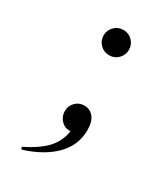

<svg xmlns="http://www.w3.org/2000/svg" viewBox="-142 -451 579 668"><g transform="rotate(30 147.5 -117.0)"><path d="M190.4 -299.6Q175.8 -284.7 154.3 -284.7Q132.8 -284.7 118.2 -299.6Q103.5 -314.5 103.5 -335.4Q103.5 -356.4 118.2 -371.3Q132.8 -386.2 154.3 -386.2Q175.8 -386.2 190.4 -371.3Q205.1 -356.4 205.1 -335.4Q205.1 -314.5 190.4 -299.6ZM54.7 151.9 50.3 143.1Q110.4 113.3 137.7 82.3Q165 51.3 170.4 11.2H164.1Q146 11.2 132.1 -3.9Q118.2 -19 118.2 -40Q118.2 -61 132.6 -75.7Q147 -90.3 168.5 -90.3Q190.9 -90.3 205.3 -73Q219.7 -55.7 219.7 -21Q219.7 39.6 176 83.7Q132.3 127.9 54.7 151.9Z"/></g></svg>

Font: Elstob ExtraLight
Style: Regular
Weight: 200
Designer: Peter S. Baker
Version: Version 1.015